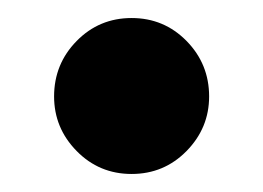

<svg xmlns="http://www.w3.org/2000/svg" viewBox="-20 -402 292 213"><path d="M40 -295Q40 -331 65 -356.5Q90 -382 126 -382Q162 -382 187 -356.5Q212 -331 212 -295Q212 -260 187 -234.5Q162 -209 126 -209Q90 -209 65 -234.5Q40 -260 40 -295Z"/></svg>

Font: Palanquin Dark SemiBold
Style: Regular
Weight: 600
Designer: Pria Ravichandran
Version: Version 1.001